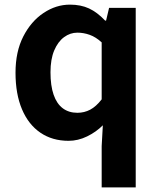

<svg xmlns="http://www.w3.org/2000/svg" viewBox="-20 -594 684 829"><path d="M419 215V37L424 -53Q395 -24 356 -5Q317 14 276 14Q206 14 154.5 -21Q103 -56 75 -122Q47 -188 47 -280Q47 -371 80.5 -436.5Q114 -502 168 -538Q222 -574 282 -574Q329 -574 364.5 -557.5Q400 -541 434 -505H438L451 -560H566V215ZM314 -107Q344 -107 369.5 -120.5Q395 -134 419 -165V-411Q394 -434 367.5 -443.5Q341 -453 314 -453Q283 -453 256.5 -433.5Q230 -414 214 -376Q198 -338 198 -282Q198 -224 211.5 -185Q225 -146 251 -126.5Q277 -107 314 -107Z"/></svg>

Font: Noto Sans HK Thin
Style: Bold
Weight: 700
Version: Version 2.004-H2;hotconv 1.0.118;makeotfexe 2.5.65603